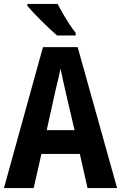

<svg xmlns="http://www.w3.org/2000/svg" viewBox="-20 -954 614 974"><path d="M424 0 385 -173H190L151 0H0L198 -715H374L574 0ZM314 -483Q306 -517 299.5 -547Q293 -577 287 -606Q284 -589 278.5 -566Q273 -543 267.5 -520.5Q262 -498 259 -484L217 -294H358ZM272 -934Q283 -913 299.5 -884.5Q316 -856 333.5 -829.5Q351 -803 364 -787V-774H270Q255 -786 234 -806Q213 -826 190.5 -848Q168 -870 149 -890.5Q130 -911 119 -924V-934Z"/></svg>

Font: Noto Sans Malayalam Condensed
Style: Bold
Weight: 700
Width: 3
Designer: Jelle Bosma - Monotype Design Team
Foundry: Monotype Imaging Inc.
Version: Version 2.104; ttfautohint (v1.8.4.7-5d5b)